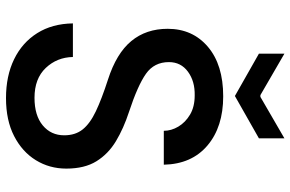

<svg xmlns="http://www.w3.org/2000/svg" viewBox="-184 -772 968 640"><g transform="rotate(90 300.0 -452.0)"><path d="M307 12Q233 12 177.5 -15Q122 -42 90.5 -92Q59 -142 58 -211H170Q171 -158 206.5 -120.5Q242 -83 306 -83Q365 -83 398 -110.5Q431 -138 431 -182Q431 -219 411.5 -243.5Q392 -268 351 -287.5Q310 -307 245 -328Q158 -356 117 -405.5Q76 -455 76 -527Q76 -610 136 -661Q196 -712 301 -712Q403 -712 465 -659.5Q527 -607 529 -514H416Q416 -539 402 -562.5Q388 -586 362 -601.5Q336 -617 298 -617Q251 -618 219 -594.5Q187 -571 187 -531Q187 -482 226 -454.5Q265 -427 353 -398Q408 -380 450.5 -354.5Q493 -329 517.5 -289.5Q542 -250 542 -189Q542 -133 514 -87.5Q486 -42 433.5 -15Q381 12 307 12ZM300 -751 159 -831V-916L297 -836H303L441 -916V-831Z"/></g></svg>

Font: DM Mono Medium
Style: Regular
Weight: 500
Designer: Colophon Foundry
Foundry: Colophon Foundry
Version: Version 1.000; ttfautohint (v1.8.2.53-6de2)